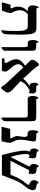

<svg xmlns="http://www.w3.org/2000/svg" viewBox="1194 -1828 643 3070"><g transform="rotate(90 1515.0 -293.5)"><path d="M535 -280 533 -226Q533 -44 516 -22Q508 -13 492 -3Q477 6 470 6Q462 6 462 0L465 -20Q476 -75 476 -241Q476 -311 469 -346Q462 -383 446 -400Q431 -417 392 -417H205Q176 -391 160 -359Q144 -327 144 -291Q144 -253 155 -223Q164 -198 178 -172Q190 -150 190 -142Q190 -123 177 -80Q164 -35 150 -2H16L56 -142H101Q116 -142 116 -151L112 -161Q102 -179 94 -206Q87 -231 87 -261Q87 -305 104 -342Q120 -377 160 -417H131Q103 -417 85 -438Q67 -459 67 -500Q67 -530 78 -560Q89 -589 99 -589Q110 -589 110 -582V-571Q110 -555 128 -555H417Q465 -555 485 -543Q504 -531 515 -501Q526 -471 530 -420Q535 -363 535 -280Z M792 -44V-45Q792 -34 786 -28Q781 -22 764 -9Q748 4 742 4Q737 4 735 1Q734 -1 734 -13V-361Q734 -386 731 -397Q728 -408 721 -412Q714 -416 694 -416H666Q644 -416 632 -437Q620 -458 620 -496Q620 -529 631 -559Q642 -588 654 -588Q662 -588 662 -579V-570Q662 -552 682 -552H710Q762 -552 777 -540Q792 -528 792 -486Z M1475 -492V-499Q1475 -482 1472 -460Q1469 -438 1463 -430Q1453 -440 1447 -443Q1441 -446 1434 -446Q1412 -446 1358 -404Q1303 -361 1278 -301L1410 -177Q1443 -144 1451 -129Q1460 -112 1460 -96Q1460 -81 1444 -55Q1427 -27 1410 -10Q1392 8 1381 8Q1371 8 1365 -2Q1361 -13 1345 -35Q1328 -60 1311 -76L1059 -346Q1031 -324 1019 -306Q1007 -288 1007 -262Q1007 -237 1021 -211Q1034 -186 1066 -151Q1098 -116 1111 -93Q1125 -68 1125 -48Q1125 -22 1110 -3H914V-44H966Q986 -44 986 -67Q986 -79 977 -94Q966 -113 957 -129Q945 -150 937 -173Q928 -197 928 -229Q928 -269 950 -301Q972 -334 1017 -365L1031 -375L968 -438Q951 -455 944 -466Q937 -477 937 -492Q937 -508 951 -533Q964 -556 984 -576Q1003 -595 1014 -595Q1023 -595 1030 -585Q1044 -562 1066 -534Q1091 -502 1108 -484L1239 -342Q1286 -406 1356 -444Q1330 -444 1317 -465Q1303 -487 1303 -527Q1303 -553 1315 -571Q1327 -589 1341 -589Q1344 -589 1344 -586V-574Q1344 -552 1374 -552L1419 -553Q1445 -553 1460 -537Q1475 -520 1475 -492Z M1565 -416 1561 -415Q1539 -415 1527 -436Q1515 -457 1515 -495Q1515 -531 1525 -558Q1536 -587 1546 -587Q1557 -587 1557 -578V-569Q1557 -565 1562 -558Q1566 -552 1580 -552H1840Q1876 -552 1891 -546Q1906 -540 1912 -528Q1918 -516 1918 -485V-52Q1918 -30 1900 -17L1886 -5Q1872 7 1868 7Q1862 7 1861 3Q1860 0 1860 -13V-358Q1860 -383 1857 -395Q1854 -407 1847 -411Q1839 -416 1820 -416Z M2264 -134V-129Q2264 -118 2258 -81Q2251 -40 2239 3H2007L2042 -136H2177Q2187 -136 2190 -139Q2193 -142 2193 -147Q2193 -152 2187 -162Q2185 -166 2180.5 -174Q2176 -182 2174 -186Q2169 -195 2161 -215Q2155 -230 2155 -247Q2155 -255 2163 -305Q2170 -348 2170 -372Q2170 -389 2159 -402Q2149 -414 2135 -414H2120Q2062 -414 2062 -491Q2062 -526 2071 -557Q2080 -588 2091 -588Q2103 -588 2103 -573Q2103 -562 2109 -557Q2114 -553 2135 -553H2172Q2215 -553 2228 -543Q2242 -532 2242 -507Q2242 -491 2238 -474Q2214 -362 2214 -306Q2214 -262 2221 -240Q2228 -217 2251 -173Q2264 -148 2264 -134Z M3022 -490 3019 -492Q3017 -463 3004 -436Q2990 -408 2944 -353Q2913 -314 2893 -277Q2874 -241 2847 -172L2780 -3H2459Q2422 -141 2405 -233Q2389 -320 2389 -362Q2389 -412 2404 -446Q2376 -454 2365 -473Q2355 -492 2355 -521Q2355 -547 2368 -569Q2382 -592 2392 -592Q2399 -592 2399 -583Q2399 -556 2444 -556Q2481 -556 2497 -542Q2512 -528 2512 -501Q2512 -473 2508 -453Q2504 -431 2499 -431Q2495 -431 2489 -438Q2483 -444 2473 -444Q2456 -444 2450 -429Q2444 -414 2444 -383Q2444 -278 2491 -140Q2523 -206 2567 -290Q2617 -386 2646 -446Q2623 -451 2613 -468Q2602 -487 2602 -512Q2602 -537 2616 -565Q2630 -592 2640 -592Q2645 -592 2647 -587Q2650 -574 2656 -566Q2662 -558 2677 -557L2706 -555Q2763 -552 2763 -493Q2763 -473 2758 -448Q2754 -426 2749 -426L2738 -433Q2727 -439 2719 -439Q2703 -439 2693 -420Q2685 -406 2668 -372Q2664 -365 2650.5 -337.5Q2637 -310 2608.5 -254Q2580 -198 2551 -140H2774L2799 -199Q2836 -290 2880 -346Q2895 -365 2920 -397Q2935 -416 2935 -427Q2935 -435 2931 -439Q2926 -444 2913 -447Q2885 -459 2873 -474Q2861 -489 2861 -512Q2861 -531 2869 -550Q2876 -567 2887 -578Q2898 -589 2904 -589Q2909 -589 2911 -584L2913 -576Q2916 -562 2931 -559L2977 -551Q2998 -546 3010 -530Q3022 -514 3022 -490Z"/></g></svg>

Font: Libra Serif Modern
Style: Bold
Weight: 700
Designer: Stefan Peev, Context Ltd
Foundry: Ascender Corporation
Version: Version 1.000